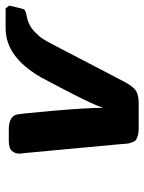

<svg xmlns="http://www.w3.org/2000/svg" viewBox="64 -573 509 677"><g transform="rotate(-90 318.5 -234.5)"><path d="M115.2 -421.9Q115.2 -435.1 124.5 -446.5Q133.8 -458 160.2 -458H196.8Q241.7 -459 252 -434.1Q255.9 -424.3 266.4 -302.2Q276.9 -180.2 276.9 -125Q285.6 -154.8 327.9 -236.8Q370.1 -318.8 384.8 -345.2Q456.5 -469.2 557.1 -469.2H627L637.2 -457Q627.4 -411.1 623.8 -404.5Q620.1 -397.9 601.1 -395Q588.9 -393.1 577.9 -388.4Q566.9 -383.8 558.3 -377.9Q549.8 -372.1 542.5 -364.5Q535.2 -356.9 529.5 -350.6Q523.9 -344.2 519 -336.2Q514.2 -328.1 511 -323Q507.8 -317.9 505.9 -313L502.9 -308.1L371.1 -55.2Q353 -20 337.4 -10Q321.8 0 293.9 0H202.1Q189 0 179.4 -2.9Q169.9 -5.9 164.6 -9Q159.2 -12.2 156 -21Q152.8 -29.8 151.9 -33Q150.9 -36.1 149.9 -48.1Q148.9 -60.1 148.9 -62L117.2 -402.8Q115.2 -415 115.2 -421.9Z"/></g></svg>

Font: CMU Sans Serif
Style: BoldOblique
Weight: 700
Italic angle: -12°
Version: Version 0.7.0